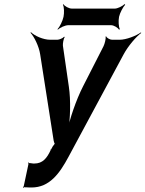

<svg xmlns="http://www.w3.org/2000/svg" viewBox="-20 -905 709 937"><path d="M125 10H134C222 10 271 -59 314 -139L584 -641C605 -680 645 -727 669 -744L668 -747C644 -730 596 -711 564 -711H527C517 -711 500 -720 498 -728L495 -726C498 -718 491 -691 485 -679L386 -485C351 -417 319 -321 309 -267H313C323 -321 326 -416 316 -482L287 -682C286 -692 290 -717 296 -724L293 -726C288 -719 269 -711 260 -711H225C191 -711 149 -730 131 -748L129 -745C146 -727 170 -680 176 -640L242 -218C243 -214 246 -202 249 -202L250 -206C248 -206 240 -193 237 -190L230 -177C230 -177 230 -175 230 -176H227V-172C209 -133 188 -107 148 -107H142C137 -108 132 -108 127 -109H123C121 -109 120 -112 119 -113L117 -110C118 -109 119 -107 119 -105L96 3C96 5 93 8 92 9L94 12C95 11 97 8 99 9H101L102 7L104 11L105 9C111 9 119 10 125 10ZM561 -823C565 -842 581 -872 591 -882L588 -885C578 -875 554 -863 540 -863H331C316 -863 295 -875 289 -885L287 -882C293 -872 294 -842 290 -823C286 -803 271 -773 261 -763L262 -760C272 -770 298 -782 313 -782H522C536 -782 555 -770 561 -760L565 -763C559 -773 557 -803 561 -823Z"/></svg>

Font: Asimov
Style: EdgeExtremeIt
Weight: 500
Designer: Google
Version: Version 2.000980: 2014